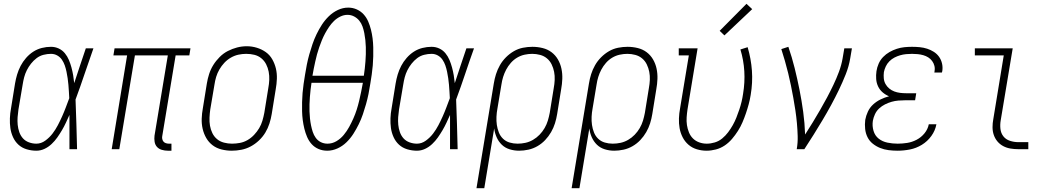

<svg xmlns="http://www.w3.org/2000/svg" viewBox="-20 -784 5540 1009"><path d="M171 8Q145 8 120 0.5Q95 -7 77 -23.5Q59 -40 48.5 -63Q38 -86 34.5 -111Q31 -136 32 -162.5Q33 -189 38 -215L59 -345Q63 -369 70 -392.5Q77 -416 88.5 -438Q100 -460 117 -479.5Q134 -499 155 -512.5Q176 -526 200 -532Q224 -538 248 -538Q270 -538 289 -529Q308 -520 321 -504Q334 -488 342 -469Q350 -450 355.5 -429.5Q361 -409 364.5 -388.5Q368 -368 370 -347Q385 -392 400 -438Q415 -484 431 -530H471Q447 -463 424.5 -395.5Q402 -328 377 -261Q380 -196 381.5 -130.5Q383 -65 385 0H345Q345 -45 345 -90Q345 -135 345 -180Q336 -160 326.5 -139.5Q317 -119 305.5 -99.5Q294 -80 281 -61.5Q268 -43 251 -27Q234 -11 213.5 -1.5Q193 8 171 8ZM171 -29Q196 -29 218 -45Q240 -61 256 -82Q272 -103 284 -126Q296 -149 306.5 -172.5Q317 -196 326 -220Q335 -244 344 -268Q343 -286 342 -303.5Q341 -321 339.5 -338.5Q338 -356 335.5 -373Q333 -390 329.5 -407Q326 -424 320.5 -440Q315 -456 305.5 -470Q296 -484 281 -492.5Q266 -501 248 -501Q229 -501 209 -496Q189 -491 172.5 -478.5Q156 -466 143 -449.5Q130 -433 121 -415Q112 -397 107 -378Q102 -359 99 -339L77 -209Q74 -189 72.5 -168.5Q71 -148 73 -128Q75 -108 81.5 -89.5Q88 -71 100.5 -57Q113 -43 132 -36Q151 -29 171 -29Z M862 8Q846 8 830.5 3.5Q815 -1 805 -12Q795 -23 792.5 -39Q790 -55 792 -71L862 -493H689L607 0H567L648 -493H576L582 -530H981L975 -493H903L833 -71Q831 -63 832.5 -54.5Q834 -46 839 -40Q844 -34 852 -31.5Q860 -29 868 -29H881V8Z M1198 8Q1171 8 1144.5 1.5Q1118 -5 1097.5 -20.5Q1077 -36 1064 -58.5Q1051 -81 1045 -107Q1039 -133 1040 -160.5Q1041 -188 1046 -215L1067 -345Q1071 -370 1079 -395Q1087 -420 1101 -442.5Q1115 -465 1134.5 -484.5Q1154 -504 1177.5 -516Q1201 -528 1226 -534.5Q1251 -541 1277 -541Q1304 -541 1330 -533Q1356 -525 1377 -510Q1398 -495 1411 -472Q1424 -449 1430 -423.5Q1436 -398 1435 -370Q1434 -342 1429 -315L1408 -185Q1404 -160 1396 -135Q1388 -110 1374.5 -87.5Q1361 -65 1341 -46Q1321 -27 1297.5 -14.5Q1274 -2 1248.5 3Q1223 8 1198 8ZM1199 -29Q1220 -29 1241 -33Q1262 -37 1281 -48Q1300 -59 1315.5 -75.5Q1331 -92 1342 -110.5Q1353 -129 1359 -149.5Q1365 -170 1369 -191L1390 -321Q1394 -342 1395 -364Q1396 -386 1392 -407Q1388 -428 1378.5 -446.5Q1369 -465 1353 -478Q1337 -491 1316.5 -496Q1296 -501 1274 -501Q1253 -501 1232.5 -496.5Q1212 -492 1193 -481Q1174 -470 1159 -454Q1144 -438 1133 -419Q1122 -400 1116 -380Q1110 -360 1107 -339L1085 -209Q1082 -188 1081 -166Q1080 -144 1083.5 -123.5Q1087 -103 1096 -84.5Q1105 -66 1120.5 -53Q1136 -40 1157 -34.5Q1178 -29 1199 -29Z M1700 8Q1675 8 1654 -1Q1633 -10 1618 -26.5Q1603 -43 1594 -64Q1585 -85 1579.5 -107.5Q1574 -130 1571 -153Q1568 -176 1567.5 -199.5Q1567 -223 1567.5 -247Q1568 -271 1570 -295Q1572 -319 1575.5 -343Q1579 -367 1583 -391Q1587 -417 1592.5 -444.5Q1598 -472 1605.5 -498.5Q1613 -525 1622 -551.5Q1631 -578 1643.5 -604Q1656 -630 1671.5 -654Q1687 -678 1708 -698.5Q1729 -719 1755.5 -731.5Q1782 -744 1810 -744Q1834 -744 1855 -734.5Q1876 -725 1891 -708.5Q1906 -692 1915 -671Q1924 -650 1929.5 -628Q1935 -606 1938 -582.5Q1941 -559 1941.5 -535.5Q1942 -512 1941.5 -488Q1941 -464 1939 -440Q1937 -416 1933.5 -392Q1930 -368 1926 -344Q1922 -317 1916.5 -290Q1911 -263 1903.5 -236.5Q1896 -210 1887 -183.5Q1878 -157 1865.5 -131.5Q1853 -106 1837.5 -81.5Q1822 -57 1801 -36.5Q1780 -16 1753.5 -4Q1727 8 1700 8ZM1622 -386H1892Q1895 -405 1897 -423.5Q1899 -442 1900.5 -461Q1902 -480 1902.5 -499Q1903 -518 1902.5 -536.5Q1902 -555 1900 -573.5Q1898 -592 1894.5 -610Q1891 -628 1885 -645Q1879 -662 1868 -675.5Q1857 -689 1841 -697.5Q1825 -706 1806 -706Q1787 -706 1768.5 -697Q1750 -688 1735.5 -674Q1721 -660 1709.5 -643Q1698 -626 1688.5 -608.5Q1679 -591 1671.5 -572.5Q1664 -554 1657.5 -535.5Q1651 -517 1646 -498.5Q1641 -480 1637 -461.5Q1633 -443 1629 -424Q1625 -405 1622 -386ZM1701 -29Q1726 -29 1748 -42Q1770 -55 1786.5 -75Q1803 -95 1815 -117Q1827 -139 1837 -161.5Q1847 -184 1854.5 -207.5Q1862 -231 1867.5 -254.5Q1873 -278 1878 -302Q1883 -326 1887 -349H1617Q1614 -330 1612 -311.5Q1610 -293 1608.5 -274Q1607 -255 1606.5 -236Q1606 -217 1606.5 -198.5Q1607 -180 1609 -161.5Q1611 -143 1614.5 -125.5Q1618 -108 1623.5 -91Q1629 -74 1639.5 -59.5Q1650 -45 1666 -37Q1682 -29 1701 -29Z M2171 8Q2145 8 2120 0.5Q2095 -7 2077 -23.5Q2059 -40 2048.5 -63Q2038 -86 2034.5 -111Q2031 -136 2032 -162.5Q2033 -189 2038 -215L2059 -345Q2063 -369 2070 -392.5Q2077 -416 2088.5 -438Q2100 -460 2117 -479.5Q2134 -499 2155 -512.5Q2176 -526 2200 -532Q2224 -538 2248 -538Q2270 -538 2289 -529Q2308 -520 2321 -504Q2334 -488 2342 -469Q2350 -450 2355.5 -429.5Q2361 -409 2364.5 -388.5Q2368 -368 2370 -347Q2385 -392 2400 -438Q2415 -484 2431 -530H2471Q2447 -463 2424.5 -395.5Q2402 -328 2377 -261Q2380 -196 2381.5 -130.5Q2383 -65 2385 0H2345Q2345 -45 2345 -90Q2345 -135 2345 -180Q2336 -160 2326.5 -139.5Q2317 -119 2305.5 -99.5Q2294 -80 2281 -61.5Q2268 -43 2251 -27Q2234 -11 2213.5 -1.5Q2193 8 2171 8ZM2171 -29Q2196 -29 2218 -45Q2240 -61 2256 -82Q2272 -103 2284 -126Q2296 -149 2306.5 -172.5Q2317 -196 2326 -220Q2335 -244 2344 -268Q2343 -286 2342 -303.5Q2341 -321 2339.5 -338.5Q2338 -356 2335.5 -373Q2333 -390 2329.5 -407Q2326 -424 2320.5 -440Q2315 -456 2305.5 -470Q2296 -484 2281 -492.5Q2266 -501 2248 -501Q2229 -501 2209 -496Q2189 -491 2172.5 -478.5Q2156 -466 2143 -449.5Q2130 -433 2121 -415Q2112 -397 2107 -378Q2102 -359 2099 -339L2077 -209Q2074 -189 2072.5 -168.5Q2071 -148 2073 -128Q2075 -108 2081.5 -89.5Q2088 -71 2100.5 -57Q2113 -43 2132 -36Q2151 -29 2171 -29Z M2484 205 2575 -345Q2579 -370 2586.5 -394Q2594 -418 2607 -441Q2620 -464 2639 -483Q2658 -502 2680.5 -515Q2703 -528 2728 -533Q2753 -538 2778 -538Q2805 -538 2831.5 -531.5Q2858 -525 2878.5 -509.5Q2899 -494 2912 -471.5Q2925 -449 2930.5 -423Q2936 -397 2935 -369.5Q2934 -342 2929 -315L2908 -185Q2904 -160 2896.5 -136Q2889 -112 2876 -89.5Q2863 -67 2845 -48Q2827 -29 2804.5 -16Q2782 -3 2757 2.5Q2732 8 2708 8Q2682 8 2658 0.5Q2634 -7 2617 -23.5Q2600 -40 2590 -62.5Q2580 -85 2577 -109L2525 205ZM2700 -29Q2721 -29 2741.5 -33.5Q2762 -38 2781 -49Q2800 -60 2815.5 -76Q2831 -92 2842 -111Q2853 -130 2859 -150Q2865 -170 2869 -191L2890 -321Q2894 -342 2895 -364Q2896 -386 2892 -406.5Q2888 -427 2879 -445.5Q2870 -464 2854.5 -477Q2839 -490 2818.5 -495.5Q2798 -501 2777 -501Q2757 -501 2736.5 -496.5Q2716 -492 2697.5 -481Q2679 -470 2664.5 -453.5Q2650 -437 2640 -418Q2630 -399 2624 -379.5Q2618 -360 2615 -339L2594 -213Q2590 -192 2589 -170Q2588 -148 2591 -127.5Q2594 -107 2601.5 -88Q2609 -69 2623.5 -55Q2638 -41 2658 -35Q2678 -29 2700 -29Z M2984 205 3075 -345Q3079 -370 3086.5 -394Q3094 -418 3107 -441Q3120 -464 3139 -483Q3158 -502 3180.5 -515Q3203 -528 3228 -533Q3253 -538 3278 -538Q3305 -538 3331.5 -531.5Q3358 -525 3378.5 -509.5Q3399 -494 3412 -471.5Q3425 -449 3430.5 -423Q3436 -397 3435 -369.5Q3434 -342 3429 -315L3408 -185Q3404 -160 3396.5 -136Q3389 -112 3376 -89.5Q3363 -67 3345 -48Q3327 -29 3304.5 -16Q3282 -3 3257 2.5Q3232 8 3208 8Q3182 8 3158 0.5Q3134 -7 3117 -23.5Q3100 -40 3090 -62.5Q3080 -85 3077 -109L3025 205ZM3200 -29Q3221 -29 3241.5 -33.5Q3262 -38 3281 -49Q3300 -60 3315.5 -76Q3331 -92 3342 -111Q3353 -130 3359 -150Q3365 -170 3369 -191L3390 -321Q3394 -342 3395 -364Q3396 -386 3392 -406.5Q3388 -427 3379 -445.5Q3370 -464 3354.5 -477Q3339 -490 3318.5 -495.5Q3298 -501 3277 -501Q3257 -501 3236.5 -496.5Q3216 -492 3197.5 -481Q3179 -470 3164.5 -453.5Q3150 -437 3140 -418Q3130 -399 3124 -379.5Q3118 -360 3115 -339L3094 -213Q3090 -192 3089 -170Q3088 -148 3091 -127.5Q3094 -107 3101.5 -88Q3109 -69 3123.5 -55Q3138 -41 3158 -35Q3178 -29 3200 -29Z M3693 8Q3667 8 3642 0.5Q3617 -7 3598 -23.5Q3579 -40 3567.5 -62.5Q3556 -85 3551.5 -110Q3547 -135 3548 -162Q3549 -189 3554 -215L3600 -493H3547V-530H3646L3593 -209Q3590 -189 3588.5 -168Q3587 -147 3590 -127Q3593 -107 3600.5 -88.5Q3608 -70 3621.5 -56.5Q3635 -43 3654 -36Q3673 -29 3694 -29Q3715 -29 3736.5 -35.5Q3758 -42 3775.5 -56.5Q3793 -71 3806.5 -89Q3820 -107 3831 -126.5Q3842 -146 3850 -166.5Q3858 -187 3865 -207.5Q3872 -228 3877 -249Q3882 -270 3885 -291Q3895 -351 3891.5 -409.5Q3888 -468 3871 -524L3909 -536Q3927 -475 3931.5 -412.5Q3936 -350 3925 -285Q3921 -260 3914.5 -236Q3908 -212 3900 -188.5Q3892 -165 3882 -141.5Q3872 -118 3858 -96Q3844 -74 3827 -54Q3810 -34 3788.5 -19.5Q3767 -5 3742 1.5Q3717 8 3693 8ZM3787 -598 3762 -622 3903 -764 3933 -736Z M4167 0Q4173 -34 4172 -68.5Q4171 -103 4168 -136.5Q4165 -170 4160 -203.5Q4155 -237 4149 -270Q4143 -303 4136.5 -335Q4130 -367 4122 -399.5Q4114 -432 4105 -463.5Q4096 -495 4086 -526L4123 -538Q4142 -483 4156 -426.5Q4170 -370 4181.5 -312.5Q4193 -255 4201 -196Q4209 -137 4211 -77Q4232 -109 4251.5 -141.5Q4271 -174 4290 -206.5Q4309 -239 4326.5 -272Q4344 -305 4360 -338.5Q4376 -372 4389 -407Q4402 -442 4408 -477L4417 -530H4457L4448 -477Q4441 -435 4424.5 -393.5Q4408 -352 4388.5 -311.5Q4369 -271 4347.5 -231.5Q4326 -192 4303 -153.5Q4280 -115 4256 -76.5Q4232 -38 4207 0Z M4697 8Q4673 8 4649.5 5Q4626 2 4605 -6.5Q4584 -15 4566.5 -29Q4549 -43 4539 -63Q4529 -83 4526.5 -106.5Q4524 -130 4527 -154Q4531 -176 4541 -197.5Q4551 -219 4568.5 -235Q4586 -251 4607.5 -261.5Q4629 -272 4652 -278Q4633 -286 4618 -299Q4603 -312 4594.5 -330Q4586 -348 4584.5 -368.5Q4583 -389 4586 -410Q4589 -430 4597.5 -449.5Q4606 -469 4621 -484.5Q4636 -500 4654.5 -510.5Q4673 -521 4693 -527.5Q4713 -534 4733 -536Q4753 -538 4773 -538Q4794 -538 4814 -536Q4834 -534 4852.5 -528Q4871 -522 4887.5 -511.5Q4904 -501 4915 -485.5Q4926 -470 4930.5 -450.5Q4935 -431 4932 -411Q4931 -409 4931 -407Q4931 -405 4930 -403H4890Q4891 -405 4891 -406Q4891 -407 4891 -409Q4894 -424 4890.5 -438Q4887 -452 4878.5 -463.5Q4870 -475 4858 -482.5Q4846 -490 4832 -494Q4818 -498 4803 -499.5Q4788 -501 4773 -501Q4758 -501 4742 -499.5Q4726 -498 4710.5 -493.5Q4695 -489 4680.5 -481.5Q4666 -474 4654 -462Q4642 -450 4635 -435Q4628 -420 4625 -405Q4623 -388 4624.5 -372Q4626 -356 4633.5 -342.5Q4641 -329 4653 -319Q4665 -309 4679.5 -303.5Q4694 -298 4710 -296Q4726 -294 4742 -294H4795L4789 -257H4736Q4719 -257 4701 -255.5Q4683 -254 4665.5 -249Q4648 -244 4631 -235.5Q4614 -227 4600 -214Q4586 -201 4578 -183.5Q4570 -166 4567 -149Q4563 -122 4570.5 -96.5Q4578 -71 4597.5 -55.5Q4617 -40 4643.5 -34.5Q4670 -29 4697 -29Q4722 -29 4747.5 -33Q4773 -37 4797 -49.5Q4821 -62 4838.5 -83.5Q4856 -105 4861 -131H4901Q4895 -98 4874.5 -69.5Q4854 -41 4824.5 -23Q4795 -5 4762 1.5Q4729 8 4697 8Z M5331 0Q5310 0 5289.5 -3.5Q5269 -7 5251.5 -16.5Q5234 -26 5221.5 -41Q5209 -56 5202.5 -75Q5196 -94 5196 -115.5Q5196 -137 5200 -158L5255 -493H5103V-530H5302L5239 -152Q5235 -129 5237.5 -106.5Q5240 -84 5253 -67.5Q5266 -51 5287.5 -44Q5309 -37 5331 -37H5384V0Z"/></svg>

Font: Iosevka Curly Slab XLtObl
Style: Regular
Weight: 200
Italic angle: -9°
Monospace: yes
Designer: Belleve Invis
Foundry: Belleve Invis
Version: Version 11.1.0; ttfautohint (v1.8.3)